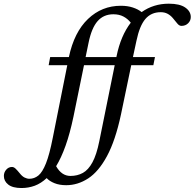

<svg xmlns="http://www.w3.org/2000/svg" viewBox="-206 -730 1029 1016"><path d="M614 -428 605.5 -385H488.5L434 -123.5Q404.5 14 360.2 96Q316 178 260.8 214Q205.5 250 144.5 250Q108.5 250 82 239.2Q55.5 228.5 41 212.5Q11 240.5 -22.2 252.8Q-55.5 265 -92 265Q-139 265 -162.2 246.8Q-185.5 228.5 -185.5 201Q-185.5 182 -173 167.8Q-160.5 153.5 -142.5 153.5Q-133 153.5 -123.5 162.5Q-114 171.5 -101.5 187Q-89 203 -76 209.5Q-63 216 -50.5 216Q-24.5 216 -3 198.8Q18.5 181.5 37.2 134.5Q56 87.5 73.5 -2L150 -385H51.5L59.5 -428H158.5Q186.5 -560 259.8 -629.8Q333 -699.5 433.5 -699.5Q469 -699.5 497 -690.2Q525 -681 543.5 -666Q606.5 -710.5 687.5 -710.5Q745 -710.5 774.2 -690.2Q803.5 -670 803.5 -640Q803.5 -620.5 789.5 -606.8Q775.5 -593 754 -593Q742 -593 731.5 -606.5Q721 -620 708 -635Q695.5 -649.5 680 -657.5Q664.5 -665.5 644.5 -665.5Q594 -665.5 563.2 -629.5Q532.5 -593.5 516 -514L497.5 -428ZM411 -433.5Q433 -541 486 -610Q470 -630.5 447.2 -642.5Q424.5 -654.5 394 -654.5Q342.5 -654.5 310.5 -618.2Q278.5 -582 262.5 -503L247 -428H410ZM182.5 -111.5Q164 -23.5 141 41Q118 105.5 91 149.5Q120 201 167 201Q203.5 201 232.5 185Q261.5 169 283.2 129Q305 89 319.5 17L401 -385H238.5Z"/></svg>

Font: Newsreader Text Medium
Style: Italic
Weight: 500
Italic angle: -17°
Designer: Hugues Gentile
Foundry: Production Type
Version: Version 1.001